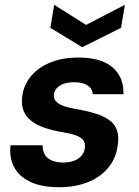

<svg xmlns="http://www.w3.org/2000/svg" viewBox="-20 -769 579 801"><path d="M227 12Q152 12 105 -11Q58 -34 38 -73.5Q18 -113 24 -163H158Q157 -143 165.5 -126.5Q174 -110 193.5 -100.5Q213 -91 243 -91Q270 -91 289.5 -98.5Q309 -106 320.5 -120Q332 -134 334 -152Q337 -173 327 -185Q317 -197 296 -204.5Q275 -212 244 -217Q202 -224 168.5 -235Q135 -246 112 -263.5Q89 -281 78.5 -306.5Q68 -332 73 -369Q79 -415 109.5 -451.5Q140 -488 190.5 -508.5Q241 -529 307 -529Q402 -529 449.5 -488Q497 -447 495 -376H367Q366 -399 345.5 -412.5Q325 -426 289 -426Q252 -426 230 -412Q208 -398 205 -375Q203 -361 211.5 -349Q220 -337 241 -328.5Q262 -320 298 -314Q345 -306 379.5 -295Q414 -284 436.5 -267.5Q459 -251 468 -225.5Q477 -200 471 -162Q464 -108 431.5 -69Q399 -30 346.5 -9Q294 12 227 12ZM501 -749 485 -653 323 -572 190 -653 206 -749 339 -665Z"/></svg>

Font: DM Sans 11pt
Style: Bold Italic
Weight: 700
Italic angle: -10°
Version: Version 4.004;gftools[0.9.30]